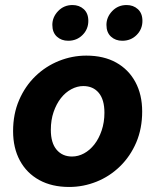

<svg xmlns="http://www.w3.org/2000/svg" viewBox="-20 -731 640 763"><path d="M255 12Q186 12 136 -15.5Q86 -43 59 -93Q32 -143 32 -210Q32 -278 56 -333.5Q80 -389 121 -428.5Q162 -468 214.5 -489Q267 -510 323 -510Q392 -510 441.5 -482.5Q491 -455 518 -405Q545 -355 545 -288Q545 -220 521.5 -165Q498 -110 457 -70Q416 -30 363.5 -9Q311 12 255 12ZM266 -109Q291 -109 314 -121.5Q337 -134 355 -157Q373 -180 384 -212.5Q395 -245 395 -283Q395 -335 372.5 -362Q350 -389 311 -389Q287 -389 263.5 -376.5Q240 -364 222 -341Q204 -318 193 -286Q182 -254 182 -215Q182 -163 205 -136Q228 -109 266 -109ZM251 -569Q224 -569 206 -585.5Q188 -602 188 -632Q188 -663 211 -687Q234 -711 268 -711Q295 -711 313 -694.5Q331 -678 331 -648Q331 -615 308 -592Q285 -569 251 -569ZM466 -569Q439 -569 421 -585.5Q403 -602 403 -632Q403 -663 426 -687Q449 -711 483 -711Q510 -711 528 -694.5Q546 -678 546 -648Q546 -615 523 -592Q500 -569 466 -569Z"/></svg>

Font: Source Code Pro ExtraBold
Style: Italic
Weight: 800
Italic angle: -11°
Monospace: yes
Designer: Paul D. Hunt, Teo Tuominen
Foundry: Adobe Systems Incorporated
Version: Version 1.016;hotconv 1.0.116;makeotfexe 2.5.65601